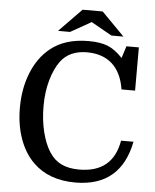

<svg xmlns="http://www.w3.org/2000/svg" viewBox="-60 -940 808 1000"><g transform="rotate(5 344.5 -440.0)"><path d="M373 -671Q328 -671 293.5 -655.5Q259 -640 236 -609Q207 -570 189.5 -508Q172 -446 172 -372Q172 -301 187 -239Q202 -177 229 -135Q254 -96 292 -77.5Q330 -59 385 -59Q561 -59 590 -228H655Q608 10 371 10Q233 10 151 -70Q102 -118 76 -191Q50 -264 50 -353Q50 -454 83 -536Q116 -618 176 -667Q252 -730 377 -730Q439 -730 478 -714Q517 -698 555 -657L575 -720H640V-494H569Q555 -582 505 -626.5Q455 -671 373 -671ZM555 -769 436 -890H331L213 -769H276L384 -830L492 -769Z"/></g></svg>

Font: Domine Medium
Style: Regular
Weight: 500
Designer: Pablo Impallari, Rodrigo Fuenzalida, Brenda Gallo
Foundry: Pablo Impallari, Rodrigo Fuenzalida, Brenda Gallo
Version: Version 2.000